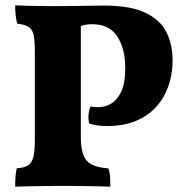

<svg xmlns="http://www.w3.org/2000/svg" viewBox="-20 -699 704 722"><path d="M37 3Q37 -43 43 -66Q70 -68 84.5 -76.5Q99 -85 105 -107Q111 -129 111 -172V-506Q111 -548 106 -569Q101 -590 86.5 -598.5Q72 -607 45 -610Q41 -623 39 -640.5Q37 -658 37 -679Q82 -677 121.5 -676.5Q161 -676 193 -676Q220 -676 256.5 -676.5Q293 -677 325 -677.5Q357 -678 372 -678Q471 -678 527 -651Q583 -624 606 -577.5Q629 -531 629 -473Q629 -402 600.5 -345.5Q572 -289 517 -257Q462 -225 383 -225Q341 -225 315 -235Q308 -271 321 -299Q329 -297 336.5 -296.5Q344 -296 351 -296Q376 -296 399 -310Q422 -324 436.5 -356Q451 -388 451 -443Q451 -516 421 -562Q391 -608 326 -608Q316 -608 305.5 -606.5Q295 -605 284 -601V-184Q284 -120 306 -95Q328 -70 387 -66Q393 -52 394 -33Q395 -14 395 3Q377 2 347.5 1.5Q318 1 284 0.5Q250 0 220 0Q188 0 153.5 0.5Q119 1 88 1.5Q57 2 37 3Z"/></svg>

Font: Vollkorn ExtraBold
Style: Regular
Weight: 800
Designer: Friedrich Althausen
Foundry: Friedrich Althausen
Version: Version 5.000; ttfautohint (v1.8.3)